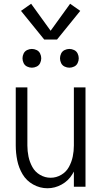

<svg xmlns="http://www.w3.org/2000/svg" viewBox="-20 -996 540 1024"><path d="M150 -635Q137 -635 124.5 -641Q112 -647 106 -659.5Q100 -672 100 -685Q100 -698 106 -710.5Q112 -723 124.5 -729Q137 -735 150 -735Q163 -735 175.5 -729Q188 -723 194 -710.5Q200 -698 200 -685Q200 -672 194 -659.5Q188 -647 175.5 -641Q163 -635 150 -635ZM350 -635Q337 -635 324.5 -641Q312 -647 306 -659.5Q300 -672 300 -685Q300 -698 306 -710.5Q312 -723 324.5 -729Q337 -735 350 -735Q363 -735 375.5 -729Q388 -723 394 -710.5Q400 -698 400 -685Q400 -672 394 -659.5Q388 -647 375.5 -641Q363 -635 350 -635ZM233 8Q193 8 157 -12Q121 -32 100.5 -66.5Q80 -101 72 -140.5Q64 -180 64 -220V-530H126V-220Q126 -190 132 -161Q138 -132 152.5 -105.5Q167 -79 193.5 -63.5Q220 -48 250 -48Q280 -48 306.5 -63.5Q333 -79 347.5 -105.5Q362 -132 368 -161Q374 -190 374 -220V-530H436V0H374V-81Q370 -74 366 -67Q345 -32 309 -12Q273 8 233 8ZM216 -785 92 -938 146 -976 250 -832 354 -976 408 -938 284 -785Z"/></svg>

Font: Iosevka SS01 Light
Style: Regular
Weight: 300
Monospace: yes
Designer: Belleve Invis
Foundry: Belleve Invis
Version: 2.3.3; ttfautohint (v1.8.3)